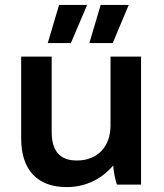

<svg xmlns="http://www.w3.org/2000/svg" viewBox="-20 -750 668 780"><path d="M174 -575H268L334 -730H220ZM343 -575H438L503 -730H389ZM250 10H252C329 10 395 -24 440 -78C441 -55 448 -20 455 0H553V-520H429V-241C429 -153 375 -98 293 -98H291C222 -98 190 -139 190 -213V-520H66V-187C66 -61 131 10 250 10Z"/></svg>

Font: Fixel Display SemiBold
Style: Regular
Weight: 600
Designer: AlfaBravo + MacPaw
Foundry: Kyrylo Tkachov, Marchela Mozhyna, Serhii Makarenko, Maria Weinstein, Zakhar Kryvoshyya
Version: Version 1.211